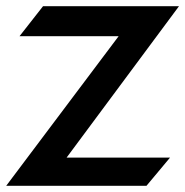

<svg xmlns="http://www.w3.org/2000/svg" viewBox="-22 -600 598 620"><path d="M-2 0H451L527 -91H193L556 -580H117L41 -483H361Z"/></svg>

Font: Charger Sport
Style: Blk
Weight: 900
Designer: Jasper
Foundry: Cannot Into Space Fonts
Version: Version 1.1